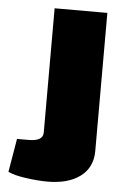

<svg xmlns="http://www.w3.org/2000/svg" viewBox="-52 -728 511 780"><g transform="rotate(5 204.0 -338.0)"><path d="M354 -690V-127Q354 -60 305 -23Q256 14 171 14Q132 14 82.5 7Q33 0 10 -12L33 -148H80Q139 -148 139 -183V-690Z"/></g></svg>

Font: Exo 2.0 Black
Style: Regular
Weight: 900
Designer: Natanael Gama
Version: Version 1.001;PS 001.001;hotconv 1.0.70;makeotf.lib2.5.58329